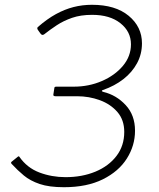

<svg xmlns="http://www.w3.org/2000/svg" viewBox="-20 -772 664 802"><path d="M139 -646Q133 -654 138 -659Q177 -693 213.5 -713Q250 -733 287 -742.5Q324 -752 364 -752Q462 -752 517.5 -706Q573 -660 573 -591Q573 -546 552.5 -508Q532 -470 495.5 -441.5Q459 -413 410 -396Q406 -395 405.5 -392.5Q405 -390 412 -388Q466 -375 505 -333Q544 -291 544 -226Q544 -164 510 -110Q476 -56 409.5 -23Q343 10 247 10Q185 10 145.5 -3.5Q106 -17 79.5 -39Q53 -61 29 -87Q24 -92 28 -96L54 -117Q56 -119 58 -119Q60 -119 61 -117Q93 -71 144.5 -51.5Q196 -32 254 -32Q323 -32 378.5 -55Q434 -78 466.5 -120.5Q499 -163 499 -221Q499 -271 470.5 -304Q442 -337 397 -353.5Q352 -370 302 -370H212Q201 -370 203 -378L207 -404Q207 -410 215 -410H288Q351 -410 405.5 -433.5Q460 -457 493.5 -497Q527 -537 527 -587Q527 -640 483 -675Q439 -710 365 -710Q317 -710 281 -697.5Q245 -685 217 -666.5Q189 -648 165 -629Q156 -622 149 -632L139 -646Z"/></svg>

Font: Libre Franklin Thin Thin
Style: Italic
Weight: 250
Italic angle: -8°
Version: Version 3.000